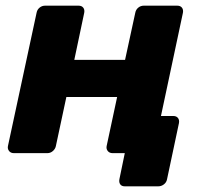

<svg xmlns="http://www.w3.org/2000/svg" viewBox="-20 -540 715 677"><path d="M420 117Q409 117 404 110Q399 103 401 92L420 0H390L380 -131H591Q602 -131 607.5 -124Q613 -117 611 -106L569 92Q567 103 558 110Q549 117 538 117ZM29 0Q18 0 12 -7.5Q6 -15 8 -25L109 -495Q111 -506 119.5 -513Q128 -520 139 -520H257Q268 -520 273.5 -513Q279 -506 277 -495L242 -329H421L457 -495Q459 -506 467.5 -513Q476 -520 487 -520H605Q616 -520 621.5 -513Q627 -506 625 -495L525 -25Q523 -15 514.5 -7.5Q506 0 495 0H377Q366 0 360 -7.5Q354 -15 356 -25L393 -198H214L177 -25Q175 -15 166.5 -7.5Q158 0 147 0Z"/></svg>

Font: Rubik Light
Style: Bold Italic
Weight: 700
Italic angle: -12°
Version: Version 2.104